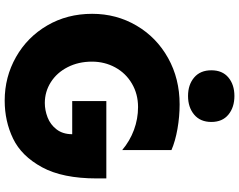

<svg xmlns="http://www.w3.org/2000/svg" viewBox="-118 -864 996 799"><g transform="rotate(90 379.5 -464.0)"><path d="M408 -153Q361 -153 321.5 -178Q282 -203 259 -248Q236 -293 236 -349Q236 -402 260 -446Q284 -490 327.5 -515.5Q371 -541 425 -541Q474 -541 520 -524Q566 -507 604 -475V-680Q567 -696 516 -705Q465 -714 414 -714Q307 -714 221 -666Q135 -618 86 -534.5Q37 -451 37 -350Q37 -246 85.5 -163Q134 -80 217 -33Q300 14 398 14Q484 14 556.5 -21Q629 -56 675.5 -141.5Q722 -227 722 -369V-409H400V-267H538Q538 -228 518 -202Q498 -176 468 -164.5Q438 -153 408 -153ZM272 -846Q272 -800 302 -774.5Q332 -749 379 -749Q426 -749 456.5 -774.5Q487 -800 487 -846Q487 -892 456.5 -917Q426 -942 379 -942Q332 -942 302 -917Q272 -892 272 -846Z"/></g></svg>

Font: Geom Black
Style: Bold
Weight: 900
Version: Version 1.102